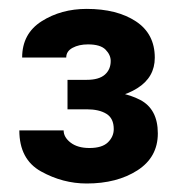

<svg xmlns="http://www.w3.org/2000/svg" viewBox="-20 -737 413 436"><path d="M133.3 -555.7H176.8Q204.6 -555.7 218 -567.4Q231.4 -579.1 231.4 -598.6Q231.4 -612.3 219.7 -624.3Q208 -636.2 179.7 -636.2Q159.2 -636.2 144.8 -628.4Q130.4 -620.6 130.4 -606.4H30.3Q30.3 -660.6 74.5 -688.7Q118.7 -716.8 176.8 -716.8Q245.6 -716.8 288.6 -688.5Q331.5 -660.2 331.5 -606Q331.5 -561.5 291.7 -536.6Q252 -511.7 192.9 -511.7H133.3ZM133.3 -488.8V-531.2H192.9Q257.8 -531.2 298.1 -510.3Q338.4 -489.3 338.4 -434.1Q338.4 -379.9 292 -350.1Q245.6 -320.3 176.8 -320.3Q122.6 -320.3 73.2 -347.7Q23.9 -375 23.9 -440.9H124.5Q124.5 -425.3 140.4 -413.1Q156.3 -400.9 183.1 -400.9Q211.9 -400.9 225.1 -413.8Q238.3 -426.8 238.3 -443.8Q238.3 -468.3 221.7 -478.5Q205.1 -488.8 176.8 -488.8Z"/></svg>

Font: RobotoDEMO
Style: Regular
Weight: 400
Designer: Christian Robertson
Foundry: Google
Version: Version 2.136